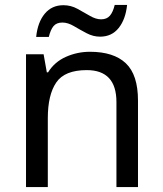

<svg xmlns="http://www.w3.org/2000/svg" viewBox="-20 -755 658 775"><path d="M343 -546Q439 -546 488 -499.5Q537 -453 537 -349V0H450V-343Q450 -472 330 -472Q241 -472 207 -422Q173 -372 173 -278V0H85V-536H156L169 -463H174Q200 -505 246 -525.5Q292 -546 343 -546ZM126 -606Q132 -665 160.5 -699.5Q189 -734 236 -734Q266 -734 292.5 -719.5Q319 -705 343 -691Q367 -677 388 -677Q411 -677 423.5 -691.5Q436 -706 443 -735H493Q487 -677 459 -642Q431 -607 384 -607Q356 -607 329.5 -621Q303 -635 278.5 -649.5Q254 -664 232 -664Q208 -664 196 -649.5Q184 -635 177 -606Z"/></svg>

Font: Noto Sans Tamil Supplement
Style: Regular
Weight: 400
Designer: Ek Type
Foundry: Ek Type
Version: Version 2.001; ttfautohint (v1.8.4.7-5d5b)